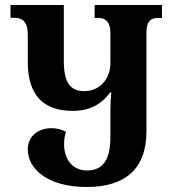

<svg xmlns="http://www.w3.org/2000/svg" viewBox="-20 -734 689 767"><path d="M358 -714V-662H376C399 -662 421 -648 421 -604V-481C421 -423 382 -370 317 -370C260 -370 235 -405 235 -490V-714H22V-663H37C72 -663 91 -644 91 -596V-486C91 -352 155 -291 271 -291C336 -291 385 -316 420 -365H425C422 -340 421 -316 421 -290V-187C421 -95 391 -53 327 -53C269 -53 236 -99 236 -158C236 -184 241 -200 244 -207C227 -217 206 -222 186 -222C137 -222 91 -194 91 -137C91 -62 166 13 327 13C476 13 565 -56 565 -209V-603C565 -648 581 -662 609 -662H627V-714Z"/></svg>

Font: Noto Serif Georgian Condensed Bold
Style: Regular
Weight: 700
Width: 3
Designer: Monotype Design Team, Akaki Razmadze
Foundry: Google LLC
Version: Version 2.003